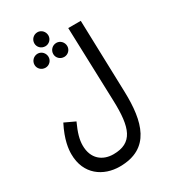

<svg xmlns="http://www.w3.org/2000/svg" viewBox="-240 -894 1085 1234"><g transform="rotate(-30 302.5 -276.5)"><path d="M246 -679C274 -679 297 -702 297 -730C297 -759 274 -783 246 -783C216 -783 193 -759 193 -730C193 -702 216 -679 246 -679ZM43 5C43 157 154 230 274 230C502 230 546 49 540 -169L524 -707H431L449 -158C456 45 421 141 278 141C198 141 134 92 134 -6C134 -51 147 -95 177 -161L100 -197C49 -98 43 -30 43 5ZM178 -559C206 -559 229 -582 229 -610C229 -639 206 -663 178 -663C148 -663 125 -639 125 -610C125 -582 148 -559 178 -559ZM317 -559C345 -559 368 -582 368 -610C368 -639 345 -663 317 -663C287 -663 264 -639 264 -610C264 -582 287 -559 317 -559Z"/></g></svg>

Font: Noto Sans Arabic UI XCn Md
Style: Regular
Weight: 500
Width: 2
Designer: Monotype Design Team, Nadine Chahine and Nizar Qandah
Foundry: Monotype Imaging Inc.
Version: Version 2.010